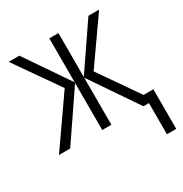

<svg xmlns="http://www.w3.org/2000/svg" viewBox="-166 -658 919 965"><g transform="rotate(-30 293.0 -175.5)"><path d="M544 -532H482L308 -277V-532H255V-277L81 -532H19L197 -277L4 0H69L255 -273V0H308V-273L494 0H526V181H580V-49H523L365 -277Z"/></g></svg>

Font: Noto Sans Display SemiCondensed Light
Style: Regular
Weight: 300
Width: 4
Designer: Monotype Design Team
Foundry: Monotype Imaging Inc.
Version: Version 1.900